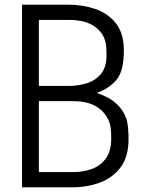

<svg xmlns="http://www.w3.org/2000/svg" viewBox="-20 -800 626 820"><path d="M288 0H74V-780H272Q332 -780 386 -762Q440 -744 474.5 -701Q509 -658 509 -584Q509 -495 476.5 -458Q444 -421 393 -403Q497 -370 522 -285Q529 -253 529 -206Q529 -131 495.5 -86Q462 -41 407.5 -20.5Q353 0 288 0ZM293 -65Q334 -65 371 -78Q408 -91 431.5 -122.5Q455 -154 455 -209Q455 -237 452.5 -255Q450 -273 442 -290Q403 -368 293 -368H146V-65ZM275 -433Q312 -433 349 -444Q386 -455 410.5 -483.5Q435 -512 435 -566Q435 -593 432.5 -610Q430 -627 422 -644Q384 -715 275 -715H146V-433Z"/></svg>

Font: Tanohe Sans
Style: Regular
Weight: 400
Designer: Village Type and Design LLC & Cristiano Sobral
Foundry: Cooper Hewitt Smithsonian Design Museum
Version: Version 1.00;September 29, 2021;FontCreator 13.0.0.2655 64-b